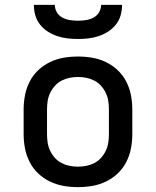

<svg xmlns="http://www.w3.org/2000/svg" viewBox="-20 -760 640 788"><path d="M300 8Q270 8 241 3Q212 -2 185 -15Q158 -28 136.5 -48.5Q115 -69 101.5 -95.5Q88 -122 82.5 -151Q77 -180 77 -210V-310Q77 -340 82.5 -369Q88 -398 101.5 -424.5Q115 -451 136.5 -471.5Q158 -492 185 -505Q212 -518 241 -523Q270 -528 300 -528Q330 -528 359 -523Q388 -518 415 -505Q442 -492 463.5 -471.5Q485 -451 498.5 -424.5Q512 -398 517.5 -369Q523 -340 523 -310V-210Q523 -180 517.5 -151Q512 -122 498.5 -95.5Q485 -69 463.5 -48.5Q442 -28 415 -15Q388 -2 359 3Q330 8 300 8ZM300 -76Q318 -76 335 -79.5Q352 -83 367.5 -91Q383 -99 395 -112.5Q407 -126 414.5 -142Q422 -158 424.5 -175Q427 -192 427 -210V-310Q427 -328 424.5 -345Q422 -362 414.5 -378Q407 -394 395 -407.5Q383 -421 367.5 -429Q352 -437 335 -440.5Q318 -444 300 -444Q282 -444 265 -440.5Q248 -437 232.5 -429Q217 -421 205 -407.5Q193 -394 185.5 -378Q178 -362 175.5 -345Q173 -328 173 -310V-210Q173 -192 175.5 -175Q178 -158 185.5 -142Q193 -126 205 -112.5Q217 -99 232.5 -91Q248 -83 265 -79.5Q282 -76 300 -76ZM300 -600Q278 -600 256.5 -602.5Q235 -605 214.5 -612Q194 -619 176 -630.5Q158 -642 144.5 -659Q131 -676 125 -697Q119 -718 119 -740H205Q205 -724 213.5 -709.5Q222 -695 236.5 -687.5Q251 -680 267.5 -677.5Q284 -675 300 -675Q316 -675 332.5 -677.5Q349 -680 363.5 -687.5Q378 -695 386.5 -709.5Q395 -724 395 -740H481Q481 -718 475 -697Q469 -676 455.5 -659Q442 -642 424 -630.5Q406 -619 385.5 -612Q365 -605 343.5 -602.5Q322 -600 300 -600Z"/></svg>

Font: Iosevka Medium Extended
Style: Regular
Weight: 500
Width: 7
Monospace: yes
Designer: Belleve Invis
Foundry: Belleve Invis
Version: Version 32.5.0; ttfautohint (v1.8.4)